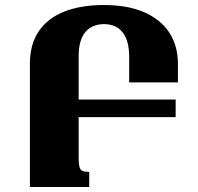

<svg xmlns="http://www.w3.org/2000/svg" viewBox="-20 -744 788 764"><path d="M335 0H99V-490Q99 -568 134.5 -620Q170 -672 236 -698Q302 -724 393 -724Q488 -724 553.5 -695.5Q619 -667 653.5 -614.5Q688 -562 688 -489V-416H494V-519Q494 -581 468.5 -614.5Q443 -648 393 -648Q363 -648 340.5 -634.5Q318 -621 305.5 -593Q293 -565 293 -522V-116Q293 -93 296 -80.5Q299 -68 308 -64Q317 -60 335 -60ZM283 -278V-348H679V-278Z"/></svg>

Font: Noto Serif Armenian Black
Style: Regular
Weight: 900
Version: Version 2.007